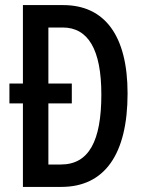

<svg xmlns="http://www.w3.org/2000/svg" viewBox="-20 -734 569 754"><path d="M228 -714H70V-406H17V-328H70V0H221C390 0 481 -127 481 -367C481 -593 392 -714 228 -714ZM226 -626C326 -626 378 -540 378 -363C378 -180 329 -88 219 -88H170V-328H262V-406H170V-626Z"/></svg>

Font: Noto Sans Khmer ExtraCondensed Medium
Style: Regular
Weight: 500
Width: 2
Designer: Danh Hong and the Monotype Design Team
Foundry: Monotype Imaging Inc.
Version: Version 2.004